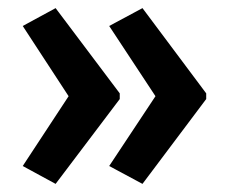

<svg xmlns="http://www.w3.org/2000/svg" viewBox="-20 -507 562 473"><path d="M488 -263 331 -54 249 -98 363 -270 249 -443 331 -487 488 -277ZM275 -263 117 -54 36 -98 149 -270 36 -443 117 -487 275 -277Z"/></svg>

Font: Noto Sans Gurmukhi Condensed SemiBold
Style: Regular
Weight: 600
Width: 3
Designer: Jelle Bosma - Monotype Design Team
Foundry: Monotype Imaging Inc.
Version: Version 2.004; ttfautohint (v1.8.4.7-5d5b)